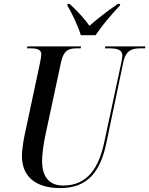

<svg xmlns="http://www.w3.org/2000/svg" viewBox="-20 -951 763 981"><path d="M393 -771H468C501 -819 545 -873 593 -923L594 -931H582C523 -891 473 -851 437 -819C412 -855 381 -889 336 -931H325L324 -923C346 -887 379 -818 393 -771ZM288 10C430 10 493 -77 523 -218L610 -633C623 -697 658 -704 700 -704H721L723 -714H518L516 -704H534C576 -704 605 -699 605 -667C605 -660 603 -646 600 -632L513 -226C485 -94 428 -3 302 -3C235 -3 195 -44 195 -129C195 -163 203 -218 211 -256L292 -634C305 -695 333 -704 372 -704H392L394 -714H120L118 -704H135C170 -704 191 -698 191 -673C191 -664 188 -649 184 -628L105 -257C98 -224 92 -180 92 -154C92 -50 161 10 288 10Z"/></svg>

Font: Noto Serif Display Condensed Medium
Style: Italic
Weight: 500
Width: 3
Italic angle: -12°
Designer: Monotype Design Team
Foundry: Monotype Imaging Inc.
Version: Version 2.009